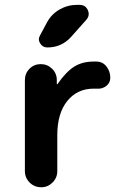

<svg xmlns="http://www.w3.org/2000/svg" viewBox="-20 -790 540 810"><path d="M304.7 -769.5H315.4Q340.8 -769.5 350.6 -747.1Q360.4 -724.6 343.8 -706.1L280.3 -634.8Q240.2 -589.8 179.7 -589.8Q160.2 -589.8 149.4 -606.9Q138.7 -624 149.4 -641.6L178.7 -696.3Q197.3 -730.5 231.4 -750Q265.6 -769.5 304.7 -769.5ZM388.7 -530.3Q414.1 -529.3 429.7 -508.8Q445.3 -488.3 445.3 -461.9Q445.3 -440.4 428.2 -427.2Q411.1 -414.1 388.7 -416H375Q305.7 -416 263.7 -363.8Q221.7 -311.5 221.7 -219.7V-68.4Q221.7 -40 201.7 -20Q181.6 0 154.3 0Q125 0 105 -20Q85 -40 85 -68.4V-452.1Q85 -480.5 104.5 -500Q124 -519.5 151.9 -519.5Q179.7 -519.5 199.7 -500Q219.7 -480.5 219.7 -452.1V-435.5Q219.7 -434.6 220.7 -434.6Q222.7 -434.6 222.7 -435.5Q258.8 -487.3 293 -508.8Q327.1 -530.3 375 -530.3Z"/></svg>

Font: Rounded-X Mgen+ 1m bold
Style: Bold
Weight: 700
Designer: [Source Han Sans]
Ryoko NISHIZUKA  (kana & ideographs); Paul D. Hunt (Latin, Greek & Cyrillic); Wenlong ZHANG  (bopomofo
Version: Version 1.059.20150602